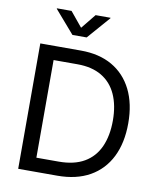

<svg xmlns="http://www.w3.org/2000/svg" viewBox="-99 -1019 910 1097"><g transform="rotate(10 355.5 -470.5)"><path d="M309.1 0H133.3V-80.6H303.2Q392.6 -80.6 451.2 -114.7Q509.8 -148.9 538.6 -212.9Q567.4 -276.9 567.4 -365.2Q567.4 -452.6 538.8 -515.9Q510.3 -579.1 453.6 -613Q397 -647 312 -647H129.4V-727.5H318.4Q424.8 -727.5 500.2 -684.1Q575.7 -640.6 616.2 -559.3Q656.7 -478 656.7 -365.2Q656.7 -251.5 616 -169.7Q575.2 -87.9 497.6 -43.9Q419.9 0 309.1 0ZM173.8 -727.5V0H82.5V-727.5ZM226.1 -941.4 296.4 -856 365.7 -941.4H452.1V-938.5L337.4 -807.1H254.9L141.1 -938.5V-941.4Z"/></g></svg>

Font: Inter 20pt
Style: Regular
Weight: 400
Version: Version 4.001;git-66647c0bb